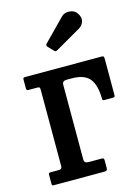

<svg xmlns="http://www.w3.org/2000/svg" viewBox="-116 -827 650 892"><g transform="rotate(-15 209.0 -380.5)"><path d="M71 -458H32.5Q25.5 -458 23 -459.8Q20.5 -461.5 20.5 -469V-510.5Q20.5 -520 28 -520H398Q406 -520 408 -517Q410 -514 410 -505.5V-331.5Q410 -324.5 406.5 -323Q403 -321.5 396 -321.5H359.5Q352 -321.5 350.8 -324Q349.5 -326.5 349.5 -333.5Q348.5 -398 323.2 -428Q298 -458 238 -458H214Q192.5 -458 192.5 -439.5V-82Q192.5 -70 198 -66Q203.5 -62 216.5 -62H273.5Q280.5 -62 284 -60.5Q287.5 -59 287.5 -52V-15Q287.5 -5.5 283.8 -2.8Q280 0 271 0H33Q25.5 0 23 -1.2Q20.5 -2.5 20.5 -10V-53Q20.5 -59.5 24 -60.8Q27.5 -62 34 -62H72Q85.5 -62 85.5 -77V-443Q85.5 -453 83.2 -455.5Q81 -458 71 -458ZM190.5 -605 168 -628.5Q160 -637 168 -644.5L268.5 -747Q283.5 -762.5 308.2 -760.8Q333 -759 345 -740Q359 -718.5 352.8 -700.2Q346.5 -682 331 -673L209.5 -603Q203 -599 199.5 -599Q196 -599 190.5 -605Z"/></g></svg>

Font: Besley* Narrow Medium
Style: Regular
Weight: 500
Width: 4
Designer: Owen Earl
Foundry: indestructible type*
Version: Version 3.000; ttfautohint (v1.8.3)